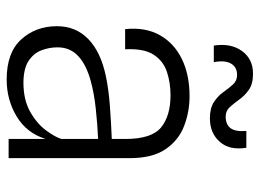

<svg xmlns="http://www.w3.org/2000/svg" viewBox="-124 -668 797 590"><g transform="rotate(90 275.0 -372.5)"><path d="M224 6Q141 6 100.5 -38.8Q60 -83.5 60 -148.5Q60 -206.5 99.5 -244.8Q139 -283 212 -298.5Q254.5 -307.5 305.2 -311.2Q356 -315 406.5 -317V-359Q406.5 -439.5 371 -468.5Q335.5 -497.5 272 -497.5Q234 -497.5 200.5 -486.5Q167 -475.5 147.5 -445.5Q128 -415.5 131 -358H69Q62.5 -419.5 87.2 -464Q112 -508.5 160.5 -532.2Q209 -556 275 -556Q323 -556 366.8 -539.2Q410.5 -522.5 438 -482.2Q465.5 -442 465.5 -371.5V0H406.5V-113.5Q388 -55 337 -24.5Q286 6 224 6ZM232.5 -45.5Q286.5 -45.5 323 -66.2Q359.5 -87 380 -114.8Q400.5 -142.5 406.5 -162V-275Q363 -273 315.2 -268Q267.5 -263 229 -252.5Q179 -239 152 -214Q125 -189 125 -150.5Q125 -124.5 134.2 -100.5Q143.5 -76.5 166.8 -61.2Q190 -46 232.5 -45.5ZM343 -618.5Q311.5 -618.5 292.8 -631Q274 -643.5 262.2 -660.2Q250.5 -677 239 -689.5Q227.5 -702 210 -702Q185.5 -702 174.8 -683.2Q164 -664.5 170.5 -630.5H119.5Q111.5 -682.5 136 -716.8Q160.5 -751 206 -751Q237.5 -751 255.5 -738.2Q273.5 -725.5 285.2 -709Q297 -692.5 308.5 -679.8Q320 -667 337.5 -667Q362 -667 373.2 -681.8Q384.5 -696.5 382 -730.5H433.5Q442 -679 415.2 -648.8Q388.5 -618.5 343 -618.5Z"/></g></svg>

Font: Spline Sans Light
Style: Regular
Weight: 300
Designer: Eben Sorkin, Mirko Velimirovic
Foundry: Sorkin Type
Version: Version 1.000; ttfautohint (v1.8.3)